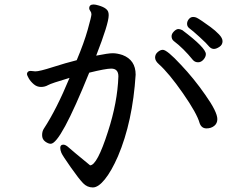

<svg xmlns="http://www.w3.org/2000/svg" viewBox="-20 -781 1040 848"><path d="M892.1 -213.9Q870.1 -213.9 861.8 -236.8Q850.1 -279.8 788.1 -368.9Q726.1 -458 681.2 -498Q665 -512.2 665 -526.9Q665 -541 676.5 -551Q688 -561 699.2 -561Q717.8 -561 778.8 -495.1Q835.9 -435.1 886.2 -362.8Q939.9 -287.1 939.9 -254.9Q939.9 -235.8 926 -224.9Q912.1 -213.9 892.1 -213.9ZM855 -505.9Q840.8 -505.9 832 -516.1Q790 -567.9 747.1 -600.1Q737.8 -607.9 737.8 -621.1Q737.8 -631.8 748.3 -642.3Q758.8 -652.8 768.1 -652.8Q774.9 -652.8 785.2 -647.9Q889.2 -569.8 889.2 -542Q889.2 -529.8 878.7 -517.8Q868.2 -505.9 855 -505.9ZM924.8 -564.9Q914.1 -564.9 904.8 -574.2Q893.1 -588.9 861.1 -617.9Q829.1 -647 817.6 -655Q806.2 -663.1 806.2 -675.8Q806.2 -687 814 -696.5Q821.8 -706.1 833 -706.1Q841.8 -706.1 848.9 -702.6Q856 -699.2 872.6 -688Q889.2 -676.8 910.2 -661.4Q931.2 -646 947 -629.4Q962.9 -612.8 962.9 -599.1Q962.9 -583 949 -574Q935.1 -564.9 924.8 -564.9ZM390.1 46.9Q365.2 46.9 347.2 28.3Q329.1 9.8 292.5 -42.2Q255.9 -94.2 251 -106.2Q246.1 -118.2 246.1 -127.9Q246.1 -142.1 259.8 -142.1Q270 -142.1 283.4 -129.6Q296.9 -117.2 377.9 -50.8Q409.2 -50.8 457 -200.2Q499 -329.1 502.9 -443.8Q502.9 -478 471.2 -478Q446.8 -478 374 -460Q247.1 -146 204.1 -146Q192.9 -146 179.4 -156Q166 -166 166 -184.1Q166 -201.2 173.8 -212.9Q230 -298.8 287.1 -437Q206.1 -413.1 192.1 -405Q178.2 -397 161.1 -397Q143.1 -397 129.2 -408.9Q115.2 -420.9 107.2 -434.6Q99.1 -448.2 99.1 -455.1Q101.1 -467.8 115.2 -467.8L136.2 -465.8Q154.8 -465.8 212.4 -484.4Q270 -502.9 318.8 -515.1Q351.1 -591.8 367.4 -649.9Q383.8 -708 383.8 -717.8Q383.8 -726.1 378.9 -732.4Q374 -738.8 374 -744.1Q374 -761.2 393.1 -761.2Q401.9 -761.2 416 -756.8Q456.1 -745.1 459 -724.1Q460 -721.2 460 -712.9Q460 -676.8 404.8 -535.2Q458 -545.9 478 -545.9Q497.1 -545.9 521 -538.1Q579.1 -516.1 579.1 -451.2Q565.9 -243.2 501 -90.8Q472.2 -24.9 443.1 11Q414.1 46.9 390.1 46.9Z"/></svg>

Font: LXGW WenKai Mono GB Screen
Style: Regular
Weight: 400
Monospace: yes
Designer: LXGW / Fontworks Inc.
Foundry: LXGW / Fontworks Inc.
Version: Version 1.510;January 18,2025